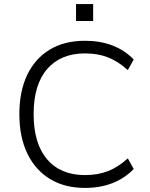

<svg xmlns="http://www.w3.org/2000/svg" viewBox="-20 -913 734 942"><path d="M397 9Q297 9 225 -35Q153 -79 114 -160Q75 -241 75 -353Q75 -465 113.5 -545.5Q152 -626 224 -669.5Q296 -713 397 -713Q471 -713 531.5 -690Q592 -667 636 -621L607 -569Q560 -612 510 -631.5Q460 -651 397 -651Q278 -651 211.5 -574.5Q145 -498 145 -353Q145 -209 211 -131.5Q277 -54 397 -54Q460 -54 510 -73.5Q560 -93 607 -136L636 -84Q592 -38 531.5 -14.5Q471 9 397 9ZM353 -810V-893H437V-810Z"/></svg>

Font: Nunito Sans 9pt Light
Style: Regular
Weight: 300
Version: Version 3.101;gftools[0.9.27]